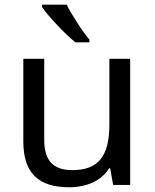

<svg xmlns="http://www.w3.org/2000/svg" viewBox="-20 -786 658 816"><path d="M359.9 -618.2C344.7 -635.7 327.1 -659.7 308.1 -689.5C289.1 -719.2 273.9 -744.6 263.7 -766.1H158.7V-755.9C170.9 -737.8 191.4 -712.9 220.7 -682.1C249.5 -650.9 276.4 -625.5 300.8 -606H359.9ZM79.1 -536.1V-185.1C79.1 -48.8 145 9.8 273.9 9.8C351.6 9.8 412.1 -19.5 443.8 -70.8H448.2L460.9 0H533.2V-536.1H444.8V-256.8C444.8 -120.6 397 -63 287.1 -63C205.6 -63 168 -104.5 168 -190.9V-536.1Z"/></svg>

Font: Noto Reveo Sans
Style: Regular
Weight: 400
Designer: Monotype Design team
Foundry: Monotype Imaging Inc.
Version: Version 1.04